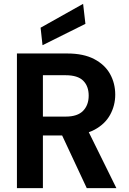

<svg xmlns="http://www.w3.org/2000/svg" viewBox="-20 -978 670 998"><path d="M68 0V-700H330Q414 -700 469.5 -671Q525 -642 552 -593.5Q579 -545 579 -486Q579 -430 552.5 -381.5Q526 -333 471 -303.5Q416 -274 328 -274H203V0ZM431 0 287 -308H433L585 0ZM203 -372H322Q383 -372 412 -402Q441 -432 441 -481Q441 -530 412.5 -558.5Q384 -587 321 -587H203ZM201 -743 191 -834 412 -958 424 -854Z"/></svg>

Font: DM Sans 16pt
Style: Bold
Weight: 700
Version: Version 4.004;gftools[0.9.30]